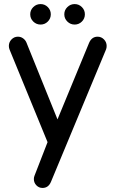

<svg xmlns="http://www.w3.org/2000/svg" viewBox="-20 -697 573 952"><path d="M217 -661.9Q231.9 -647 231.9 -626Q231.9 -605 217 -590.1Q202.1 -575.2 181.2 -575.2Q160.2 -575.2 145 -590.1Q129.9 -605 129.9 -626Q129.9 -647 145 -661.9Q160.2 -676.8 181.2 -676.8Q202.1 -676.8 217 -661.9ZM386 -661.9Q400.9 -647 400.9 -626Q400.9 -605 386 -590.1Q371.1 -575.2 350.1 -575.2Q329.1 -575.2 314 -590.1Q298.8 -605 298.8 -626Q298.8 -647 314 -661.9Q329.1 -676.8 350.1 -676.8Q371.1 -676.8 386 -661.9ZM505.9 -452.1 232.9 204.1Q220.2 234.9 190.9 234.9Q172.9 234.9 160.4 221.9Q147.9 209 147.9 190.9Q147.9 182.1 150.9 174.8L215.8 7.8L27.8 -450.2Q23.9 -459.5 23.9 -469.2Q23.9 -487.8 37.1 -501.5Q50.3 -515.1 68.8 -515.1Q83 -515.1 94.2 -507.1Q105.5 -499 110.8 -486.8L265.1 -105L421.9 -484.9Q435.1 -515.1 463.9 -515.1Q482.4 -515.1 495.6 -501.5Q508.8 -487.8 508.8 -469.2Q508.8 -459.5 505.9 -452.1Z"/></svg>

Font: Aka-Acid-Varela
Style: Regular
Weight: 400
Designer: Joe Prince, Avraham Cornfeld, Cyberella
Foundry: Joe Prince, Avraham Cornfeld, Cyberella
Version: Version 2.000; ttfautohint (v1.5.33-1714) -l 8 -r 50 -G 200 